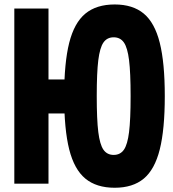

<svg xmlns="http://www.w3.org/2000/svg" viewBox="-20 -839 790 877"><path d="M201.5 -800V-476.1H303.1V-320.7H201.5V0H45.4V-800ZM273.1 -400Q273.1 -551.9 296.1 -643.4Q319.2 -734.9 369.9 -776.8Q420.6 -818.6 503.9 -818.6Q586.6 -818.6 636.8 -776.8Q686.9 -734.9 709.8 -643.4Q732.7 -551.9 732.7 -400Q732.7 -248.1 709.8 -156.6Q686.9 -65.1 636.8 -23.2Q586.6 18.6 503.9 18.6Q420.6 18.6 369.9 -23.2Q319.2 -65.1 296.1 -156.6Q273.1 -248.1 273.1 -400ZM576.6 -400Q576.6 -507.4 569.5 -564.2Q562.5 -621.1 546 -644.8Q529.5 -668.6 499.3 -668.6Q469 -668.6 452.5 -644.8Q436.1 -621.1 429 -564.2Q421.9 -507.4 421.9 -400Q421.9 -292.6 429 -235.8Q436.1 -178.9 452.5 -155.2Q469 -131.4 499.3 -131.4Q529.5 -131.4 546 -155.2Q562.5 -178.9 569.5 -235.8Q576.6 -292.6 576.6 -400Z"/></svg>

Font: Martian Mono VF sWd Rg
Style: Regular
Weight: 400
Width: 6
Monospace: yes
Designer: Roman Shamin
Foundry: Evil Martians
Version: Version 1.100